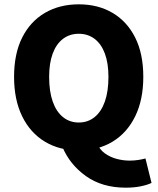

<svg xmlns="http://www.w3.org/2000/svg" viewBox="-20 -683 728 887"><path d="M344 12Q255 12 187.5 -28.5Q120 -69 82.5 -145.5Q45 -222 45 -328Q45 -435 82.5 -509.5Q120 -584 187.5 -623.5Q255 -663 344 -663Q433 -663 500 -623.5Q567 -584 604.5 -509.5Q642 -435 642 -328Q642 -222 604.5 -145.5Q567 -69 500 -28.5Q433 12 344 12ZM344 -117Q386 -117 417 -142Q448 -167 464.5 -214Q481 -261 481 -328Q481 -391 464.5 -435.5Q448 -480 417 -503.5Q386 -527 344 -527Q302 -527 271 -503.5Q240 -480 223.5 -435.5Q207 -391 207 -328Q207 -261 223.5 -214Q240 -167 271 -142Q302 -117 344 -117ZM561 184Q452 184 377 130.5Q302 77 268 -5L428 -22Q440 8 464.5 25.5Q489 43 519 51Q549 59 579 59Q600 59 619 56Q638 53 652 49L680 162Q662 171 631 177.5Q600 184 561 184Z"/></svg>

Font: Mada ExtraBold
Style: Regular
Weight: 800
Designer: Khaled Hosny
Version: Version 1.5